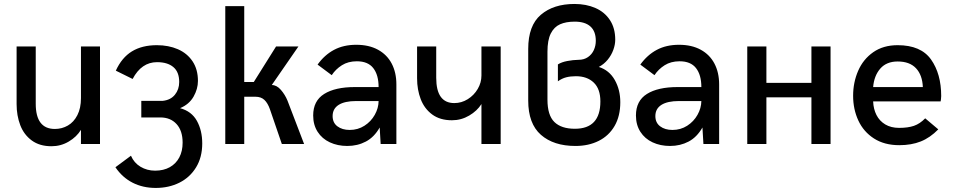

<svg xmlns="http://www.w3.org/2000/svg" viewBox="-20 -720 4763 960"><path d="M63 -199.7V-487.8H158.7V-201.2Q158.7 -75.2 254.4 -75.2Q289.6 -75.2 319.3 -92.3Q349.1 -109.4 366.9 -144.3Q384.8 -179.2 384.8 -229.5V-487.8H480V0H384.8V-70.8Q363.3 -35.6 323.7 -12.2Q284.2 11.2 237.3 11.2Q178.2 11.2 138.9 -17.6Q99.6 -46.4 81.3 -94.2Q63 -142.1 63 -199.7Z M557.1 116.2 634.8 58.6Q649.9 94.2 682.6 113.8Q715.3 133.3 755.4 133.3Q797.9 133.3 828.9 116Q859.9 98.6 876.5 67.1Q893.1 35.6 893.1 -6.8Q893.1 -66.4 862.8 -99.6Q832.5 -132.8 781.7 -132.8H686.5V-215.8H794.4Q833.5 -220.2 854.7 -246.6Q876 -272.9 876 -310.1Q876 -359.9 846.9 -384.5Q817.9 -409.2 765.1 -409.2Q687.5 -409.2 643.1 -325.2L559.1 -366.7Q588.9 -432.1 639.6 -463.1Q690.4 -494.1 764.2 -494.1Q822.8 -494.1 869.4 -473.9Q916 -453.6 942.9 -413.3Q969.7 -373 969.7 -315.4Q969.7 -275.4 947.8 -236.8Q925.8 -198.2 880.4 -179.2Q938 -163.6 964.6 -115.5Q991.2 -67.4 991.2 -2.9Q991.2 66.4 960.4 116.7Q929.7 167 877 193.4Q824.2 219.7 758.8 219.7Q694.3 219.7 642.8 193.4Q591.3 167 557.1 116.2Z M1106.4 -689.5H1201.2V-310.1H1249L1360.4 -487.8H1472.2L1338.9 -294.9Q1363.3 -294.9 1384.3 -270.8Q1405.3 -246.6 1417.5 -216.8L1500.5 0H1389.2L1329.6 -173.8Q1318.8 -204.6 1302 -220.5Q1285.2 -236.3 1257.3 -236.3H1201.2V0H1106.4Z M1545.9 -142.6Q1545.9 -215.8 1600.8 -250.2Q1655.8 -284.7 1754.4 -284.7H1873Q1873 -345.2 1846.4 -379.4Q1819.8 -413.6 1764.2 -413.6Q1720.7 -413.6 1689.5 -393.8Q1658.2 -374 1638.7 -344.2L1567.9 -397Q1602.5 -445.3 1650.1 -470.7Q1697.8 -496.1 1761.2 -496.1Q1824.7 -496.1 1869.9 -471.4Q1915 -446.8 1938.5 -402.1Q1961.9 -357.4 1961.9 -297.9V0H1883.3L1878.4 -82.5Q1851.1 -34.2 1809.3 -12.2Q1767.6 9.8 1716.3 9.8Q1668 9.8 1629.2 -8.3Q1590.3 -26.4 1568.1 -61Q1545.9 -95.7 1545.9 -142.6ZM1873 -214.8H1761.2Q1703.6 -214.8 1673.3 -195.6Q1643.1 -176.3 1643.1 -139.6Q1643.1 -106.4 1667 -88.4Q1690.9 -70.3 1728.5 -70.3Q1769.5 -70.3 1802.2 -91.3Q1835 -112.3 1853.8 -145.8Q1872.6 -179.2 1873 -214.8Z M2387.2 -199.7Q2365.7 -165.5 2325.9 -142.1Q2286.1 -118.7 2239.7 -118.7Q2180.2 -118.7 2141.1 -147.5Q2102.1 -176.3 2083.7 -223.9Q2065.4 -271.5 2065.4 -328.6V-487.8H2161.1V-331.1Q2161.1 -204.6 2251.5 -204.6Q2287.6 -204.6 2318.8 -224.1Q2350.1 -243.7 2368.7 -275.4Q2387.2 -307.1 2387.2 -342.3V-487.8H2483.4V0H2387.2Z M2621.1 -217.3V-475.6Q2621.1 -592.3 2684.3 -646.2Q2747.6 -700.2 2852.5 -700.2Q2911.1 -700.2 2957.3 -679.9Q3003.4 -659.7 3029.8 -619.4Q3056.2 -579.1 3056.2 -521.5Q3056.2 -497.1 3046.6 -470.7Q3037.1 -444.3 3018.6 -421.6Q3000 -398.9 2974.1 -385.3Q3026.4 -368.7 3054 -319.8Q3081.5 -271 3081.5 -209Q3081.5 -139.6 3053 -90.3Q3024.4 -41 2973.6 -15.6Q2922.9 9.8 2857.4 9.8Q2748 9.8 2684.6 -45.9Q2621.1 -101.6 2621.1 -217.3ZM2981.9 -212.9Q2981.9 -275.4 2948.7 -307.1Q2915.5 -338.9 2859.4 -338.9Q2832.5 -338.9 2811.3 -333.5Q2790 -328.1 2769.5 -313.5V-397.9Q2788.1 -409.7 2816.7 -415Q2845.2 -420.4 2872.1 -420.9Q2900.4 -420.9 2919.9 -434.6Q2939.5 -448.2 2949.2 -469.7Q2959 -491.2 2959 -516.1Q2959 -563.5 2932.1 -587.6Q2905.3 -611.8 2853.5 -611.8Q2810.1 -611.8 2780.3 -598.6Q2750.5 -585.4 2733.9 -552.5Q2717.3 -519.5 2717.3 -461.4V-221.7Q2717.3 -143.6 2752 -109.9Q2786.6 -76.2 2854.5 -76.2Q2981.9 -76.2 2981.9 -212.9Z M3159.7 -142.6Q3159.7 -215.8 3214.6 -250.2Q3269.5 -284.7 3368.2 -284.7H3486.8Q3486.8 -345.2 3460.2 -379.4Q3433.6 -413.6 3377.9 -413.6Q3334.5 -413.6 3303.2 -393.8Q3272 -374 3252.4 -344.2L3181.6 -397Q3216.3 -445.3 3263.9 -470.7Q3311.5 -496.1 3375 -496.1Q3438.5 -496.1 3483.6 -471.4Q3528.8 -446.8 3552.2 -402.1Q3575.7 -357.4 3575.7 -297.9V0H3497.1L3492.2 -82.5Q3464.8 -34.2 3423.1 -12.2Q3381.3 9.8 3330.1 9.8Q3281.7 9.8 3242.9 -8.3Q3204.1 -26.4 3181.9 -61Q3159.7 -95.7 3159.7 -142.6ZM3486.8 -214.8H3375Q3317.4 -214.8 3287.1 -195.6Q3256.8 -176.3 3256.8 -139.6Q3256.8 -106.4 3280.8 -88.4Q3304.7 -70.3 3342.3 -70.3Q3383.3 -70.3 3416 -91.3Q3448.7 -112.3 3467.5 -145.8Q3486.3 -179.2 3486.8 -214.8Z M3716.3 0V-487.8H3812V-305.7H4037.1V-487.8H4132.8V0H4037.1V-233.4H3812V0Z M4245.6 -241.2Q4245.6 -308.1 4270.8 -366Q4295.9 -423.8 4346.2 -459Q4396.5 -494.1 4468.3 -494.1Q4584.5 -494.1 4635.3 -422.4Q4686 -350.6 4686 -239.7Q4686 -231.4 4684.8 -223.4Q4683.6 -215.3 4683.1 -212.9H4345.7Q4347.2 -174.8 4362.3 -145Q4377.4 -115.2 4406.2 -97.9Q4435.1 -80.6 4475.6 -80.6Q4519.5 -80.6 4549.6 -90.8Q4579.6 -101.1 4606 -128.4L4671.4 -73.2Q4630.4 -31.2 4583.7 -12.7Q4537.1 5.9 4476.6 5.9Q4401.9 5.9 4349.9 -27.6Q4297.9 -61 4271.7 -117.4Q4245.6 -173.8 4245.6 -241.2ZM4594.2 -284.7Q4591.8 -344.7 4560.1 -378.7Q4528.3 -412.6 4468.3 -412.6Q4412.6 -412.6 4381.6 -377.2Q4350.6 -341.8 4345.7 -284.7Z"/></svg>

Font: Acari Sans Medium
Style: Regular
Weight: 500
Designer: Alfredo Marco Pradil and Stefan Peev
Foundry: Hanken Design Co.
Version: Version 1.045